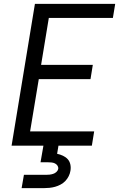

<svg xmlns="http://www.w3.org/2000/svg" viewBox="-20 -755 640 995"><path d="M40 0 161 -735H577L565 -662H233L193 -419H461L449 -345H181L136 -74H468L456 0ZM92 220 104 151H219Q228 151 237 150Q246 149 255.5 146Q265 143 272.5 136Q280 129 282 120Q283 111 278 103.5Q273 96 265 92Q257 88 247.5 87Q238 86 229 86H190L205 0H283L276 42Q291 45 306 52Q321 59 331 70Q341 81 344.5 97Q348 113 345 130Q343 144 336 158Q329 172 318.5 183Q308 194 294 201.5Q280 209 265.5 213Q251 217 236 218.5Q221 220 207 220Z"/></svg>

Font: Iosevka Aile Oblique
Style: Regular
Weight: 400
Italic angle: -9°
Designer: Belleve Invis
Foundry: Belleve Invis
Version: Version 31.1.0; ttfautohint (v1.8.4)